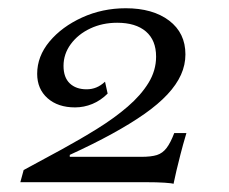

<svg xmlns="http://www.w3.org/2000/svg" viewBox="-20 -446 560 470"><path d="M404.8 4Q400.8 2.4 382.7 1.2Q364.5 0 337.1 0H29.8L37.9 -29.8Q84.7 -54.8 131 -80.2Q177.4 -105.6 219 -131.5Q260.5 -157.3 292.7 -185.1Q325 -212.9 343.5 -243.1Q362.1 -273.4 362.1 -307.3Q362.1 -347.6 337.1 -369Q312.1 -390.3 266.9 -390.3Q230.6 -390.3 200.8 -376.2Q171 -362.1 153.2 -337.9Q135.5 -313.7 135.5 -284.7Q135.5 -256.5 150.8 -241.9Q166.1 -227.4 191.9 -227.4Q204.8 -227.4 215.7 -231.9Q226.6 -236.3 237.1 -246L243.5 -216.9Q226.6 -200 206 -191.5Q185.5 -183.1 163.7 -183.1Q121.8 -183.1 96.4 -205.6Q71 -228.2 71 -265.3Q71 -308.1 101.2 -344.4Q131.5 -380.6 181 -403.2Q230.6 -425.8 287.9 -425.8Q354 -425.8 394 -395.6Q433.9 -365.3 433.9 -312.9Q433.9 -287.1 423 -262.9Q412.1 -238.7 389.9 -214.9Q367.7 -191.1 333.9 -167.3Q300 -143.5 254.4 -118.5Q208.9 -93.5 150.8 -66.9V-62.1H325.8Q350 -62.1 364.1 -66.5Q378.2 -71 387.9 -83.9Q397.6 -96.8 406.5 -120.2H436.3Q427.4 -90.3 421.8 -68.1Q416.1 -46 412.1 -29Q408.1 -12.1 404.8 4Z"/></svg>

Font: Playfair 5pt SemiExpanded Light 12pt
Style: Italic
Weight: 300
Italic angle: -15.6°
Version: Version 2.000;gftools[0.9.28]